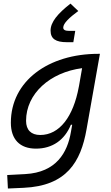

<svg xmlns="http://www.w3.org/2000/svg" viewBox="-20 -825 626 1079"><path d="M24.4 234.4 112.3 230.5C354.5 219.7 434.1 85 466.3 -98.1L541.5 -522.5H532.2C252.4 -522.5 41 -370.1 41 -135.3C41 -42 91.3 10.3 182.1 10.3C274.4 10.3 343.3 -38.1 378.4 -124H385.7L378.4 -82.5C358.9 31.7 296.9 143.6 122.1 153.3L20.5 158.7ZM441.4 -441.9 424.3 -343.8 422.9 -336.9C392.1 -169.4 314.5 -66.4 206.1 -66.4C154.8 -66.4 126.5 -94.7 126.5 -146C126.5 -298.8 261.2 -418.5 441.4 -441.9ZM355.5 -587.9H392.1L402.8 -651.4H369.6C346.2 -651.4 335.4 -657.2 335.4 -669.9C335.4 -693.4 367.7 -724.6 419.9 -763.2L376 -804.7C304.2 -748.5 264.2 -700.7 264.2 -653.3C264.2 -606.4 293.9 -587.9 355.5 -587.9Z"/></svg>

Font: Cascadia Mono SemiLight
Style: Italic
Weight: 350
Italic angle: -10°
Monospace: yes
Designer: Aaron Bell
Foundry: Saja Typeworks
Version: Version 2404.023